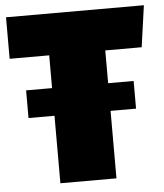

<svg xmlns="http://www.w3.org/2000/svg" viewBox="-51 -743 673 788"><g transform="rotate(-5 285.5 -349.0)"><path d="M547 -527 571 -698H3V-527H166V-392H59V-278H166V0H397V-278H502V-392H397V-527Z"/></g></svg>

Font: Fira Sans Ultra
Style: Regular
Weight: 950
Designer: Carrois Corporate & Edenspiekermann AG
Foundry: Carrois Corporate GbR & Edenspiekermann AG
Version: Version 4.203;PS 004.203;hotconv 1.0.88;makeotf.lib2.5.64775